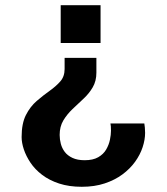

<svg xmlns="http://www.w3.org/2000/svg" viewBox="-20 -531 640 737"><path d="M350 -309V-252Q350 -220 336 -196Q322 -172 301 -152.5Q280 -133 258.5 -112.5Q237 -92 223 -68.5Q209 -45 209 -13Q209 4 213.5 21Q218 38 228.5 52Q239 66 258 75Q277 84 305 84Q337 84 357 72.5Q377 61 387.5 43Q398 25 402 5.5Q406 -14 406 -29Q406 -39 405.5 -46Q405 -53 404 -57H534Q535 -51 536 -41.5Q537 -32 537 -21Q537 5 527.5 34Q518 63 498.5 90Q479 117 450 138.5Q421 160 382 173Q343 186 294 186Q245 186 207 173.5Q169 161 141.5 140Q114 119 97 93.5Q80 68 71.5 42.5Q63 17 63 -5Q63 -57 79.5 -89.5Q96 -122 121 -143.5Q146 -165 170 -182Q194 -199 211 -218Q228 -237 228 -266V-309ZM366 -511V-366H213V-511Z"/></svg>

Font: Chivo Mono SemiBold
Style: Regular
Weight: 600
Monospace: yes
Designer: Hector Gatti
Foundry: Omnibus-Type
Version: Version 1.008